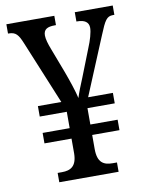

<svg xmlns="http://www.w3.org/2000/svg" viewBox="-82 -773 640 832"><g transform="rotate(-10 238.5 -357.0)"><path d="M111 0H372V-41H353C314 -41 287 -55 287 -115V-177H407V-223H287V-295H407V-341H298L404 -596C429 -657 438 -673 466 -673H472V-714H305V-673H308C341 -673 359 -661 359 -636C359 -616 349 -582 336 -551L288 -429C276 -401 262 -365 256 -345C250 -373 233 -424 217 -467L176 -575C167 -598 160 -621 160 -637C160 -664 177 -673 210 -673H215V-714H4V-673H7C38 -673 49 -659 65 -620L180 -341H77V-295H196V-223H77V-177H196V-111C195 -55 168 -41 130 -41H111Z"/></g></svg>

Font: Noto Serif Devanagari Condensed
Style: Regular
Weight: 400
Width: 3
Designer: Universal Thirst, Indian Type Foundry and the Monotype Design Team
Foundry: Monotype Imaging Inc.
Version: Version 2.004